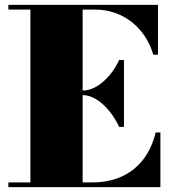

<svg xmlns="http://www.w3.org/2000/svg" viewBox="-20 -770 709 790"><path d="M470 -248H490V-523H470C440 -456 378.5 -397.5 322 -397.5H320V-730.5H372C489 -730.5 580.5 -652 610.5 -545H630V-750H14.5V-730.5H105V-19.5H14.5V0H640V-225H620.5C590.5 -98 498.5 -19.5 362 -19.5H320V-378.5H322C378.5 -378.5 440 -315 470 -248Z"/></svg>

Font: Bodoni* 11pt Fatface
Style: Regular
Weight: 900
Version: Version 2.3